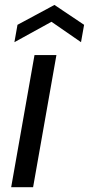

<svg xmlns="http://www.w3.org/2000/svg" viewBox="-20 -777 369 797"><path d="M26.4 0H117.4L214.2 -548.3H123.2ZM329.1 -674 206 -756.5 52.6 -674 39.8 -601.9 193.7 -686.6 316.3 -601.9Z"/></svg>

Font: Poppins Devanagari Thin
Style: Italic
Weight: 100
Italic angle: -10°
Designer: Ninad Kale (Devanagari), Jonny Pinhorn (Latin)
Foundry: Indian Type Foundry
Version: 4.005